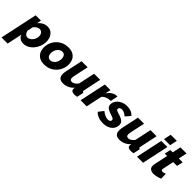

<svg xmlns="http://www.w3.org/2000/svg" viewBox="170 -2039 3562 3562"><g transform="rotate(45 1951.0 -258.5)"><path d="M101 -525H241L222 -440Q259 -485 305.5 -510Q352 -535 408 -535Q465 -535 505.5 -506.5Q546 -478 568 -430Q590 -382 590 -321Q590 -255 567 -195.5Q544 -136 505 -89.5Q466 -43 415 -16.5Q364 10 309 10Q254 10 217.5 -15.5Q181 -41 168 -85L104 213H-56ZM283 -125Q310 -125 335 -139.5Q360 -154 380 -178Q400 -202 411.5 -232.5Q423 -263 423 -295Q423 -325 412 -348.5Q401 -372 381 -385.5Q361 -399 333 -399Q319 -399 303.5 -394Q288 -389 273 -379.5Q258 -370 244.5 -357Q231 -344 219 -327L196 -219Q201 -192 212.5 -171Q224 -150 242.5 -137.5Q261 -125 283 -125Z M855 10Q776 10 726 -20.5Q676 -51 652.5 -101.5Q629 -152 629 -213Q629 -277 652.5 -335Q676 -393 719 -438Q762 -483 821.5 -509Q881 -535 955 -535Q1035 -535 1084.5 -505Q1134 -475 1157.5 -424.5Q1181 -374 1181 -312Q1181 -249 1157.5 -191Q1134 -133 1091 -87.5Q1048 -42 988.5 -16Q929 10 855 10ZM878 -125Q905 -125 929.5 -137.5Q954 -150 973 -173Q992 -196 1003 -227Q1014 -258 1014 -293Q1014 -326 1004.5 -349.5Q995 -373 977 -386Q959 -399 932 -399Q906 -399 881.5 -386.5Q857 -374 837.5 -351Q818 -328 807 -297Q796 -266 796 -230Q796 -199 805.5 -175Q815 -151 833.5 -138Q852 -125 878 -125Z M1348 10Q1225 10 1225 -116Q1225 -133 1227.5 -150.5Q1230 -168 1234 -189L1306 -525H1465L1401 -224Q1396 -202 1396 -185Q1396 -125 1446 -125Q1465 -125 1484 -132.5Q1503 -140 1524 -157Q1545 -174 1565 -201L1634 -525H1794L1721 -180Q1720 -174 1719 -169Q1718 -164 1718 -159Q1718 -136 1744 -135L1715 0Q1693 4 1676 6Q1659 8 1647 8Q1608 8 1584.5 -7Q1561 -22 1561 -56Q1561 -60 1562 -64.5Q1563 -69 1564 -76Q1565 -83 1566 -91Q1521 -39 1465.5 -14.5Q1410 10 1348 10Z M1917 -525H2064L2041 -419Q2079 -472 2125.5 -502Q2172 -532 2217 -532Q2228 -532 2232.5 -532Q2237 -532 2240 -531L2210 -388Q2156 -388 2108 -369.5Q2060 -351 2032 -315L1965 0H1805Z M2395 10Q2331 10 2273.5 -11.5Q2216 -33 2181 -74L2258 -172Q2297 -139 2336.5 -121.5Q2376 -104 2414 -104Q2436 -104 2450.5 -110Q2465 -116 2472 -127Q2479 -138 2479 -153Q2479 -171 2462 -182.5Q2445 -194 2405 -206Q2350 -224 2316 -240.5Q2282 -257 2265.5 -279Q2249 -301 2249 -333Q2249 -391 2281.5 -436Q2314 -481 2369 -508Q2424 -535 2491 -535Q2548 -535 2593.5 -519Q2639 -503 2677 -461L2595 -365Q2559 -396 2530 -409.5Q2501 -423 2471 -423Q2451 -423 2436 -417Q2421 -411 2413 -400Q2405 -389 2405 -373Q2405 -355 2421 -345Q2437 -335 2478 -323Q2535 -307 2570.5 -288Q2606 -269 2623 -245Q2640 -221 2640 -186Q2640 -129 2609.5 -84.5Q2579 -40 2524 -15Q2469 10 2395 10Z M2828 10Q2705 10 2705 -116Q2705 -133 2707.5 -150.5Q2710 -168 2714 -189L2786 -525H2945L2881 -224Q2876 -202 2876 -185Q2876 -125 2926 -125Q2945 -125 2964 -132.5Q2983 -140 3004 -157Q3025 -174 3045 -201L3114 -525H3274L3201 -180Q3200 -174 3199 -169Q3198 -164 3198 -159Q3198 -136 3224 -135L3195 0Q3173 4 3156 6Q3139 8 3127 8Q3088 8 3064.5 -7Q3041 -22 3041 -56Q3041 -60 3042 -64.5Q3043 -69 3044 -76Q3045 -83 3046 -91Q3001 -39 2945.5 -14.5Q2890 10 2828 10Z M3397 -525H3557L3445 0H3285ZM3440 -730H3600L3569 -585H3409Z M3609 -89Q3609 -99 3610 -109Q3611 -119 3613 -130L3671 -404H3608L3635 -525H3697L3733 -692H3893L3857 -525H3958L3932 -404H3831L3785 -185Q3784 -181 3783.5 -176.5Q3783 -172 3783 -168Q3783 -151 3792.5 -143.5Q3802 -136 3817 -136Q3828 -136 3840 -139Q3852 -142 3864.5 -146Q3877 -150 3888 -155L3890 -28Q3866 -18 3838.5 -9Q3811 0 3782.5 5Q3754 10 3726 10Q3676 10 3642.5 -13Q3609 -36 3609 -89Z"/></g></svg>

Font: Raleway Thin ExtraBold
Style: Italic
Weight: 800
Italic angle: -12°
Version: Version 4.026